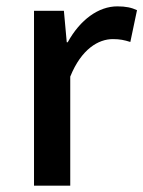

<svg xmlns="http://www.w3.org/2000/svg" viewBox="-20 -584 451 604"><path d="M87 0H201V-343C236 -430 290 -461 335 -461C357 -461 371 -458 390 -452L411 -552C394 -560 376 -564 349 -564C290 -564 232 -522 193 -451H190L181 -550H87Z"/></svg>

Font: Noto Sans CJK KR Medium
Style: Regular
Weight: 500
Designer: Ryoko NISHIZUKA (kana & ideographs); Paul D. Hunt (Latin, Greek & Cyrillic); Wenlong ZHANG (bopomofo); Sandoll Communica
Foundry: Adobe Systems Incorporated
Version: Version 1.004;PS 1.004;hotconv 1.0.82;makeotf.lib2.5.63406